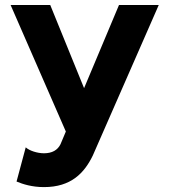

<svg xmlns="http://www.w3.org/2000/svg" viewBox="-20 -743 684 776"><path d="M355 -114.3 621.6 -722.7H460.9L319.8 -386.7L183.1 -722.7H22.9L246.1 -211.4L224.6 -160.2C212.9 -136.2 190.4 -123.5 157.7 -123.5C131.3 -123.5 98.6 -133.8 84 -147.5L46.9 -9.3C72.8 1.5 109.4 13.2 157.7 13.2C267.6 13.2 320.8 -43.9 355 -114.3Z"/></svg>

Font: Giphurs ExtraBold
Style: Regular
Weight: 800
Version: Version 1.000